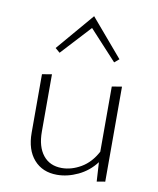

<svg xmlns="http://www.w3.org/2000/svg" viewBox="-79 -752 675 818"><g transform="rotate(10 258.0 -342.5)"><path d="M431 -414V-3L395 3L390 -80Q359 -39 313.5 -17.5Q268 4 223 4Q160 4 123 -38Q86 -80 86 -154V-407L128 -414V-166Q128 -101 157 -64.5Q186 -28 238 -28Q280 -28 321 -52Q362 -76 388 -125V-407ZM124 -527 262 -689 400 -527 380 -510 262 -638 144 -510Z"/></g></svg>

Font: Ysabeau Light
Style: Regular
Weight: 300
Designer: Christian Thalmann (Catharsis Fonts)
Version: Version 0.003